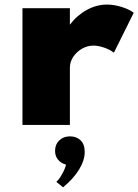

<svg xmlns="http://www.w3.org/2000/svg" viewBox="-20 -548 606 842"><path d="M78.5 0V-512H286.5V-440Q318.5 -481.5 361.2 -504.8Q404 -528 449.5 -528Q479 -528 512 -518Q545 -508 566.5 -492L479.5 -317Q461 -331 435.8 -339.5Q410.5 -348 389.5 -348Q363 -348 339.2 -334.2Q315.5 -320.5 301 -298.5Q286.5 -276.5 286.5 -251V0ZM256.5 273.5 227 249.5Q239 239.5 252.5 215.2Q266 191 269.5 174Q247.5 168 234.5 152.2Q221.5 136.5 221.5 113.5Q221.5 85.5 239.8 67.8Q258 50 287 50Q315 50 333.2 67.2Q351.5 84.5 351.5 118Q351.5 155 326.8 195.5Q302 236 256.5 273.5Z"/></svg>

Font: Spartan Thin Black
Style: Regular
Weight: 900
Version: Version 1.004